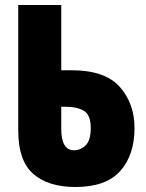

<svg xmlns="http://www.w3.org/2000/svg" viewBox="-20 -734 586 768"><path d="M518 -222Q518 -320 459 -386.5Q400 -453 266 -453H225V-714H53V-211Q53 -91 113 -38.5Q173 14 282 14Q404 14 461 -50Q518 -114 518 -222ZM225 -219V-307H241Q289 -307 316 -290.5Q343 -274 343 -222Q343 -173 323 -153Q303 -133 276 -133Q225 -133 225 -219Z"/></svg>

Font: Noto Sans Display Condensed Black
Style: Regular
Weight: 900
Width: 3
Designer: Monotype Design team
Foundry: Monotype Imaging Inc.
Version: 1.000